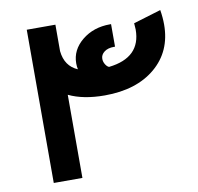

<svg xmlns="http://www.w3.org/2000/svg" viewBox="-78 -782 893 864"><g transform="rotate(-10 368.0 -350.0)"><path d="M706.1 -683.1Q711.9 -648.4 711.9 -616.2Q711.9 -493.7 625.5 -420.9Q539.1 -348.1 394 -348.1Q296.4 -348.1 230 -379.9V0H99.1V-700.2H230V-579.1Q237.3 -509.3 294.9 -484.9Q292 -498 292 -512.2Q292 -573.7 344.2 -616.5Q396.5 -659.2 472.2 -659.2H477.1V-556.2H472.2Q444.3 -556.2 427.7 -543.5Q411.1 -530.8 411.1 -512.2Q411.1 -498.5 418.7 -486.3Q426.3 -474.1 435.1 -471.2Q582 -487.8 582 -616.2Q582 -625.5 580.1 -645Z"/></g></svg>

Font: Montserrat-Arabic Medium
Style: Regular
Weight: 500
Designer: Mohamed Gaber
Foundry: Kief Type Foundry
Version: Version 5.008;PS 005.008;hotconv 1.0.88;makeotf.lib2.5.64775